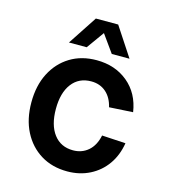

<svg xmlns="http://www.w3.org/2000/svg" viewBox="-112 -829 823 931"><g transform="rotate(15 300.0 -364.0)"><path d="M311 12Q235 12 178 -23Q121 -58 89 -120.5Q57 -183 57 -267Q57 -351 89 -413.5Q121 -476 178 -511Q235 -546 311 -546Q404 -546 468 -493Q532 -440 546 -348L427 -341Q416 -388 386 -414Q356 -440 312 -440Q250 -440 215 -394Q180 -348 180 -267Q180 -186 215 -140Q250 -94 312 -94Q356 -94 387.5 -121Q419 -148 430 -200L549 -193Q539 -131 506.5 -85Q474 -39 423.5 -13.5Q373 12 311 12ZM158 -594 254 -740H366L462 -594H373L310 -682L247 -594Z"/></g></svg>

Font: Geist Mono SemiBold
Style: Regular
Weight: 600
Monospace: yes
Designer: Basement.studio, Andrés Briganti, Mateo Zaragoza
Foundry: Basement.studio, Vercel, Andrés Briganti, Guido Ferreyra, Mateo Zaragoza
Version: Version 1.500; ttfautohint (v1.8.4.7-5d5b)